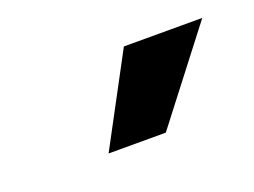

<svg xmlns="http://www.w3.org/2000/svg" viewBox="-41 -817 384 290"><g transform="rotate(-20 151.0 -672.0)"><path d="M95 -600 172 -744H298L187 -600Z"/></g></svg>

Font: Murecho SemiBold
Style: Regular
Weight: 600
Designer: Neil Summerour
Foundry: Positype
Version: Version 1.010; ttfautohint (v1.8.3)